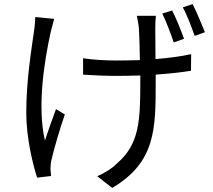

<svg xmlns="http://www.w3.org/2000/svg" viewBox="-20 -842 1040 936"><path d="M244 -750 152 -759C151 -741 150 -715 146 -692C135 -609 108 -456 108 -293C108 -168 141 -37 161 24L229 16C228 5 227 -8 226 -18C226 -29 227 -49 231 -63C242 -112 272 -215 296 -284L253 -310C234 -260 213 -199 199 -157C161 -321 195 -540 227 -685C232 -704 239 -732 244 -750ZM819 -791 771 -776C790 -738 812 -679 827 -635L877 -653C863 -693 838 -755 819 -791ZM919 -822 871 -806C892 -769 913 -712 929 -667L979 -685C963 -725 938 -785 919 -822ZM385 -558V-478C428 -475 499 -472 547 -472C585 -472 625 -473 664 -474V-444C664 -252 659 -139 551 -46C527 -21 486 4 454 17L527 74C739 -51 739 -214 739 -444V-478C803 -483 863 -489 911 -497L912 -578C862 -567 801 -559 738 -554L737 -706C737 -728 738 -748 740 -765H647C650 -749 655 -728 657 -705C659 -680 661 -613 662 -549C623 -548 584 -547 546 -547C492 -547 429 -551 385 -558Z"/></svg>

Font: Noto Sans KR
Style: Regular
Weight: 400
Designer: Ryoko NISHIZUKA 西塚涼子 (kana, bopomofo & ideographs); Paul D. Hunt (Latin, Greek & Cyrillic); Sandoll Communications 산돌커뮤니
Foundry: Adobe
Version: Version 2.004;hotconv 1.0.118;makeotfexe 2.5.65603